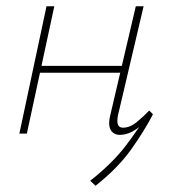

<svg xmlns="http://www.w3.org/2000/svg" viewBox="-20 -428 552 615"><path d="M364 4Q351 4 342 -3Q333 -10 330.5 -23.5Q328 -37 333 -58L415 -408H440L358 -59Q354 -40 357.5 -29.5Q361 -19 374 -19Q396 -19 417.5 -36.5Q439 -54 458 -74L470 -62Q447 -36 419 -16Q391 4 364 4ZM42 0 129 -408H154L66 0ZM94 -195 99 -217H387L382 -195ZM286 167 269 151Q340 95 383 38.5Q426 -18 457 -71L470 -62Q442 -8 399.5 51.5Q357 111 286 167Z"/></svg>

Font: Ysabeau Infant Thin
Style: Italic
Weight: 250
Italic angle: -12°
Designer: Christian Thalmann (Catharsis Fonts)
Version: Version 2.001;gftools[0.9.30]; featfreeze: ss01,ss02,lnum